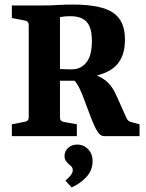

<svg xmlns="http://www.w3.org/2000/svg" viewBox="-20 -597 642 842"><path d="M32 0V-52L89 -63Q106 -66 106 -83V-487Q106 -504 89 -507L32 -518V-573H171Q203 -573 232 -575Q261 -577 300 -577Q422 -577 475 -542Q528 -507 528 -424Q528 -376 513.5 -345.5Q499 -315 476 -298Q453 -281 426.5 -272.5Q400 -264 376 -258L341 -243Q315 -243 285.5 -243Q256 -243 226 -243V-298Q237 -295 251 -294Q265 -293 278.5 -293Q292 -293 299 -293Q335 -294 359 -323.5Q383 -353 383 -418Q383 -458 372.5 -481.5Q362 -505 341 -515.5Q320 -526 288 -526Q276 -526 264.5 -525Q253 -524 243 -522V-81Q243 -65 261 -62L317 -52V0ZM436 0Q420 0 407.5 -20Q395 -40 382 -73L345 -171Q331 -209 316 -231.5Q301 -254 282 -261L361 -280Q411 -268 441 -245.5Q471 -223 492 -175L532 -85Q537 -73 542.5 -68Q548 -63 558 -61L592 -52V0ZM386 113Q385 151 358.5 179.5Q332 208 294 225L267 195Q279 185 289 173Q299 161 299 150Q299 139 293.5 133.5Q288 128 283 124Q276 118 269.5 109.5Q263 101 263 86Q263 66 279 51.5Q295 37 318 37Q347 37 367 58Q387 79 386 113Z"/></svg>

Font: Yrsa
Style: Bold
Weight: 700
Version: Version 2.004